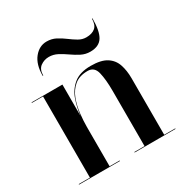

<svg xmlns="http://www.w3.org/2000/svg" viewBox="-159 -805 892 930"><g transform="rotate(-30 287.5 -339.5)"><path d="M200 -609Q173.8 -609 152.9 -593.8Q132 -578.5 132 -544H129Q129 -607.8 157.9 -643.4Q186.8 -679 228 -679Q255.8 -679 278.7 -667.1Q301.6 -655.1 322.2 -639.5Q342.9 -623.9 363.2 -611.9Q383.5 -600 406 -600Q438 -600 456 -615.2Q474 -630.5 474 -665H477Q477 -593.8 456.9 -561.9Q436.8 -530 388 -530Q361.4 -530 338 -541.9Q314.6 -553.9 292.5 -569.5Q270.4 -585.1 247.8 -597.1Q225.1 -609 200 -609ZM18 -3H80.6V-457H18V-460H190.6V-283.9Q194.8 -328.1 209.7 -371Q224.6 -413.9 258.7 -441.9Q292.8 -470 354 -470Q411.5 -470 442.2 -450.4Q472.9 -430.8 484.4 -396.6Q496 -362.5 496 -319V-3H557.6V0H329V-3H386V-312Q386 -375 376.2 -415.6Q366.5 -456.2 328.8 -456.2Q282.4 -456.2 254.8 -433Q227.1 -409.8 213.3 -373.5Q199.5 -337.2 195.1 -297.1Q190.6 -256.9 190.6 -223V-3H246.6V0H18Z"/></g></svg>

Font: Bodoni* 72 Medium
Style: Regular
Weight: 500
Version: Version 1.002; ttfautohint (v0.97) -l 8 -r 50 -G 200 -x 14 -